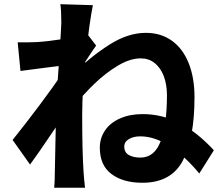

<svg xmlns="http://www.w3.org/2000/svg" viewBox="-20 -833 1040 906"><path d="M641.6 -189.6Q609.8 -189.6 588.1 -176.6Q566.4 -163.6 566.4 -141.4Q566.4 -114 587.7 -101.7Q609 -89.4 642.8 -89.4Q709.8 -89.4 738.8 -168.6Q767.8 -247.8 767.8 -383Q767.8 -434.6 752.7 -474Q737.6 -513.4 709.8 -535.5Q682 -557.6 644.4 -557.6Q594 -557.6 536.8 -523.6Q479.6 -489.6 426.3 -438.4Q373 -387.2 326.2 -328.6L326.6 -486Q406.4 -564.8 494.9 -621.4Q583.4 -678 668 -678Q739 -678 790.7 -641.1Q842.4 -604.2 870.1 -535.5Q897.8 -466.8 897.8 -375Q897.8 -181 843.1 -75.8Q788.4 29.4 651.6 29.4Q561 29.4 506 -11.8Q451 -53 451 -136Q451 -181.2 475.6 -217.5Q500.2 -253.8 546.4 -274.2Q592.6 -294.6 653 -294.6Q745.2 -294.6 827.8 -252Q910.4 -209.4 989.2 -124L920.4 -14.4Q853.2 -95.4 782.1 -142.5Q711 -189.6 641.6 -189.6ZM215.2 -516.2Q188 -513.2 76.6 -498.2L63.4 -633.4Q104.6 -632.4 153.6 -634.4Q206 -637.6 283 -649.5Q360 -661.4 392 -672.2L433.6 -618Q418.2 -597 387.6 -549.6L368 -519.6L305.4 -323.6Q272.2 -274.2 231.6 -214.8Q158 -105.4 121.8 -56.6L39.4 -172.6Q95.6 -242.2 166.3 -336.4Q237 -430.6 272.4 -485.6L274.2 -507.8L281.2 -524.2ZM269.2 -732.6Q269.2 -785.4 264.8 -813.2L418.4 -808.6Q402.8 -733.8 385.3 -572Q367.8 -410.2 367.8 -289.2Q367.8 -120.8 374 -26.6Q376 7.6 381.2 53H235.8Q238.8 18.6 238.8 -23.8Q243 -235.2 244.8 -317.8Q246.4 -358.2 250.3 -423.5Q254.2 -488.8 259.4 -557Q269.2 -708 269.2 -721.4Z"/></svg>

Font: 寒蝉端黑体 Light
Style: Regular
Weight: 300
Designer: ChillDuanSans {Warren2060}; 
Source Han Sans {Ryoko NISHIZUKA 西塚涼子 (kana, bopomofo & ideographs); Paul D. Hunt (Latin, G
Foundry: ChillType&Adobe
Version: Version 1.300;Glyphs 3.3 (3306)